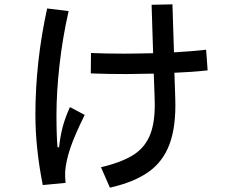

<svg xmlns="http://www.w3.org/2000/svg" viewBox="-20 -823 1040 884"><path d="M787 -368Q791 -242 761 -160.5Q731 -79 664 -31.5Q597 16 486 41L445 -53Q542 -76 596 -111Q650 -146 673 -207.5Q696 -269 692 -370L688 -484Q606 -482 563 -482Q475 -482 398 -485L399 -579Q468 -576 548 -576Q595 -576 685 -578L678 -801L774 -803L781 -582Q869 -587 929 -594L936 -499Q863 -491 783 -488ZM370 -294Q324 -201 304 -142Q284 -83 280 -33Q279 -8 282 19L177 29Q143 -141 143 -295Q143 -537 197 -784L296 -772Q268 -649 254 -524Q240 -399 240 -294Q240 -195 245 -145H252Q257 -193 268 -236Q279 -279 302 -330Z"/></svg>

Font: IBM Plex Sans JP Medium
Style: Regular
Weight: 500
Designer: Mike Abbink; Paul van der Laan; Pieter van Rosmalen; Wujin Sim; Yejin Wi; Jinhee Kim; Boomi Park; Yona Kim; Kichan Ma
Foundry: Sandoll Inc.
Version: Version 1.001